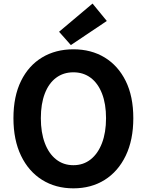

<svg xmlns="http://www.w3.org/2000/svg" viewBox="-20 -1026 810 1060"><path d="M385.1 13.8Q287.4 13.8 212.7 -32.8Q138 -79.4 96.1 -166.4Q54.2 -253.3 54.2 -373.6Q54.2 -494 96.1 -579.1Q138 -664.2 212.7 -709Q287.4 -753.8 385.1 -753.8Q483.6 -753.8 557.9 -708.6Q632.2 -663.4 674.1 -578.7Q716 -494 716 -373.6Q716 -253.3 674.1 -166.4Q632.2 -79.4 557.9 -32.8Q483.6 13.8 385.1 13.8ZM385.1 -114Q440.2 -114 480.6 -146Q520.9 -178 543.2 -236.3Q565.4 -294.5 565.4 -373.6Q565.4 -452.6 543.2 -509.5Q520.9 -566.4 480.6 -596.6Q440.2 -626.8 385.1 -626.8Q330.1 -626.8 289.7 -596.6Q249.2 -566.4 227.4 -509.5Q205.5 -452.6 205.5 -373.6Q205.5 -294.5 227.4 -236.3Q249.2 -178 289.7 -146Q330.1 -114 385.1 -114ZM371.2 -777.1 306.1 -850.7 490.9 -1006.3 569.7 -910.2Z"/></svg>

Font: Noto Sans JP
Style: Regular
Weight: 100
Designer: Ryoko NISHIZUKA 西塚涼子 (kana, bopomofo & ideographs); Paul D. Hunt (Latin, Greek & Cyrillic); Sandoll Communications 산돌커뮤니
Foundry: Adobe
Version: Version 2.004;hotconv 1.0.118;makeotfexe 2.5.65603